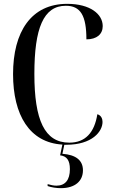

<svg xmlns="http://www.w3.org/2000/svg" viewBox="-20 -744 588 1000"><path d="M325 10C460 10 514 -59 514 -109C514 -124 508 -143 487 -149C472 -54 425 -1 341 -1C212 -1 159 -119 159 -359C159 -596 206 -714 323 -714C400 -714 430 -662 430 -539C484 -539 515 -566 515 -608C515 -671 449 -724 330 -724C142 -724 48 -578 48 -358C48 -145 134 -1 305 9L293 65C327 69 344 90 344 137C344 194 319 223 274 223C260 223 245 220 228 215V225C248 232 273 236 297 236C371 236 412 199 412 143C412 91 375 62 305 57L315 10C318 10 322 10 325 10Z"/></svg>

Font: Noto Serif Display Condensed Medium
Style: Regular
Weight: 500
Width: 3
Designer: Monotype Design Team
Foundry: Monotype Imaging Inc.
Version: Version 2.009